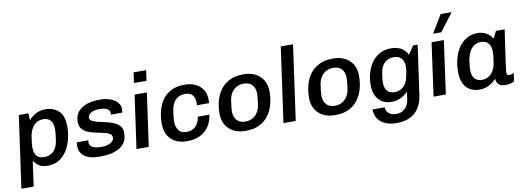

<svg xmlns="http://www.w3.org/2000/svg" viewBox="-68 -1196 4986 1819"><g transform="rotate(-10 2424.5 -286.5)"><path d="M17 181 114 -511H206L209 -444Q240 -479 280 -500Q320 -521 372 -521Q448 -521 498 -474Q548 -427 548 -325Q548 -267 534 -208Q520 -149 490.5 -99.5Q461 -50 414 -20Q367 10 301 10Q248 10 217 -11.5Q186 -33 169 -62L135 181ZM282 -77Q321 -77 349 -93Q377 -109 394.5 -139.5Q412 -170 418 -211Q423 -244 426 -271.5Q429 -299 429 -316Q429 -371 406 -401.5Q383 -432 333 -432Q298 -432 270 -414.5Q242 -397 223.5 -365.5Q205 -334 198 -291Q193 -256 190 -230.5Q187 -205 187 -188Q187 -152 197 -127Q207 -102 228 -89.5Q249 -77 282 -77Z M793 10Q731 10 689.5 -7.5Q648 -25 627.5 -55Q607 -85 607 -122Q607 -135 608.5 -145.5Q610 -156 611 -161H721Q720 -154 719.5 -150Q719 -146 719 -141Q719 -118 734.5 -103.5Q750 -89 776 -83Q802 -77 831 -77Q854 -77 876 -81Q898 -85 915.5 -93.5Q933 -102 944 -115Q955 -128 955 -147Q955 -172 933 -184.5Q911 -197 876.5 -204.5Q842 -212 803.5 -220Q765 -228 730.5 -241.5Q696 -255 674 -281Q652 -307 652 -350Q652 -392 669 -424Q686 -456 717.5 -477.5Q749 -499 792 -510Q835 -521 887 -521H901Q941 -521 975 -512Q1009 -503 1034 -486.5Q1059 -470 1073 -447.5Q1087 -425 1087 -398Q1087 -386 1085.5 -377Q1084 -368 1082 -363H973Q974 -367 974.5 -371Q975 -375 975 -378Q975 -395 964 -407.5Q953 -420 931.5 -427Q910 -434 878 -434Q847 -434 825.5 -428.5Q804 -423 790.5 -413.5Q777 -404 770.5 -393Q764 -382 764 -371Q764 -349 786 -337Q808 -325 842.5 -317Q877 -309 916 -300.5Q955 -292 989.5 -277.5Q1024 -263 1046 -238Q1068 -213 1068 -172Q1068 -119 1047 -84Q1026 -49 990 -28.5Q954 -8 909 1Q864 10 816 10Z M1156 0 1228 -511H1346L1274 0ZM1241 -620 1255 -720H1376L1362 -620Z M1637 10Q1576 10 1530 -14.5Q1484 -39 1458.5 -84.5Q1433 -130 1433 -194Q1433 -260 1448.5 -319.5Q1464 -379 1497 -424Q1530 -469 1581.5 -495Q1633 -521 1704 -521H1716Q1771 -521 1814.5 -500Q1858 -479 1884 -439.5Q1910 -400 1910 -344Q1910 -336 1910 -327Q1910 -318 1908 -309H1791Q1792 -316 1792.5 -322.5Q1793 -329 1793 -336Q1793 -380 1770.5 -407Q1748 -434 1701 -434Q1661 -434 1632.5 -418Q1604 -402 1587 -372Q1570 -342 1563 -300Q1558 -267 1555 -239.5Q1552 -212 1552 -195Q1552 -147 1575 -112Q1598 -77 1652 -77Q1689 -77 1716 -92Q1743 -107 1759.5 -135Q1776 -163 1781 -201H1893Q1883 -131 1849 -84Q1815 -37 1763.5 -13.5Q1712 10 1649 10Z M2200 10Q2140 10 2092.5 -13.5Q2045 -37 2017 -82Q1989 -127 1989 -194Q1989 -260 2005.5 -319.5Q2022 -379 2056.5 -424Q2091 -469 2144.5 -495Q2198 -521 2271 -521H2281Q2341 -521 2388.5 -497.5Q2436 -474 2464 -429Q2492 -384 2492 -317Q2492 -251 2475.5 -191.5Q2459 -132 2424.5 -87Q2390 -42 2337 -16Q2284 10 2210 10ZM2218 -77Q2256 -77 2286 -93Q2316 -109 2336 -139.5Q2356 -170 2362 -211Q2367 -244 2370 -271.5Q2373 -299 2373 -316Q2373 -371 2345 -402.5Q2317 -434 2263 -434Q2225 -434 2195 -418Q2165 -402 2145.5 -372Q2126 -342 2119 -300Q2114 -267 2111 -239.5Q2108 -212 2108 -195Q2108 -140 2136.5 -108.5Q2165 -77 2218 -77Z M2570 0 2671 -720H2789L2688 0Z M3061 10Q3001 10 2953.5 -13.5Q2906 -37 2878 -82Q2850 -127 2850 -194Q2850 -260 2866.5 -319.5Q2883 -379 2917.5 -424Q2952 -469 3005.5 -495Q3059 -521 3132 -521H3142Q3202 -521 3249.5 -497.5Q3297 -474 3325 -429Q3353 -384 3353 -317Q3353 -251 3336.5 -191.5Q3320 -132 3285.5 -87Q3251 -42 3198 -16Q3145 10 3071 10ZM3079 -77Q3117 -77 3147 -93Q3177 -109 3197 -139.5Q3217 -170 3223 -211Q3228 -244 3231 -271.5Q3234 -299 3234 -316Q3234 -371 3206 -402.5Q3178 -434 3124 -434Q3086 -434 3056 -418Q3026 -402 3006.5 -372Q2987 -342 2980 -300Q2975 -267 2972 -239.5Q2969 -212 2969 -195Q2969 -140 2997.5 -108.5Q3026 -77 3079 -77Z M3628 186Q3579 186 3541 174Q3503 162 3476.5 140Q3450 118 3436.5 87Q3423 56 3423 19H3541Q3541 42 3552 60.5Q3563 79 3585 89.5Q3607 100 3638 100Q3677 100 3703.5 83Q3730 66 3745 38.5Q3760 11 3764 -20L3773 -92Q3747 -61 3706 -40.5Q3665 -20 3614 -20Q3564 -20 3526 -42.5Q3488 -65 3467 -108Q3446 -151 3446 -210Q3446 -268 3461 -323.5Q3476 -379 3506.5 -423.5Q3537 -468 3584.5 -494.5Q3632 -521 3696 -521Q3752 -521 3792 -498.5Q3832 -476 3854 -431L3907 -511H3951L3884 -35Q3875 30 3844.5 80Q3814 130 3760.5 158Q3707 186 3628 186ZM3661 -106Q3709 -106 3743.5 -137.5Q3778 -169 3788 -218Q3795 -245 3800 -275Q3805 -305 3805 -328Q3805 -378 3779.5 -406Q3754 -434 3705 -434Q3675 -434 3648 -421.5Q3621 -409 3601.5 -381.5Q3582 -354 3574 -308Q3567 -267 3565.5 -247.5Q3564 -228 3564 -214Q3564 -163 3588 -134.5Q3612 -106 3661 -106Z M4014 0 4085 -511H4203L4132 0ZM4113 -588 4216 -759H4319L4320 -756L4192 -588Z M4456 10Q4403 10 4364 -12.5Q4325 -35 4304 -79.5Q4283 -124 4283 -190Q4283 -265 4301 -325.5Q4319 -386 4351.5 -430Q4384 -474 4428 -497.5Q4472 -521 4524 -521Q4574 -521 4610.5 -500.5Q4647 -480 4666 -447H4672L4704 -511H4788Q4782 -470 4774.5 -418.5Q4767 -367 4759.5 -314.5Q4752 -262 4745.5 -216Q4739 -170 4735.5 -139.5Q4732 -109 4732 -102Q4732 -89 4739 -83Q4746 -77 4757 -77Q4768 -77 4781 -81.5Q4794 -86 4801 -91L4790 -10Q4777 -3 4755 3.5Q4733 10 4707 10Q4676 10 4656.5 0.5Q4637 -9 4628 -26Q4619 -43 4617 -65Q4586 -31 4546 -10.5Q4506 10 4456 10ZM4496 -77Q4531 -77 4558.5 -94Q4586 -111 4604.5 -142.5Q4623 -174 4630 -217Q4637 -263 4639 -283.5Q4641 -304 4641 -318Q4641 -371 4618 -401.5Q4595 -432 4545 -432Q4506 -432 4477.5 -412Q4449 -392 4432 -357.5Q4415 -323 4408 -281Q4402 -238 4400.5 -219.5Q4399 -201 4399 -188Q4399 -135 4423 -106Q4447 -77 4496 -77Z"/></g></svg>

Font: Chivo Medium
Style: Italic
Weight: 500
Italic angle: -8.05°
Designer: Hector Gatti
Foundry: Omnibus-Type
Version: Version 2.002